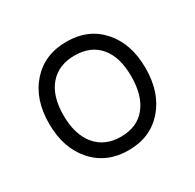

<svg xmlns="http://www.w3.org/2000/svg" viewBox="-98 -761 621 611"><g transform="rotate(-30 212.0 -455.0)"><path d="M35 -456Q35 -545.5 83.8 -600Q132.5 -654.5 213 -654.5Q293 -654.5 341.2 -600Q389.5 -545.5 389.5 -456Q389.5 -366 341.2 -311Q293 -256 213 -256Q132.5 -256 83.8 -311Q35 -366 35 -456ZM337 -456Q337 -526.5 304.8 -565Q272.5 -603.5 213 -603.5Q154.5 -603.5 121.2 -565Q88 -526.5 88 -456Q88 -385 121.2 -345.2Q154.5 -305.5 213 -305.5Q272.5 -305.5 304.8 -345.2Q337 -385 337 -456Z"/></g></svg>

Font: Overused Grotesk Light
Style: Regular
Weight: 300
Version: Version 0.004